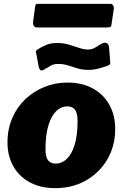

<svg xmlns="http://www.w3.org/2000/svg" viewBox="-20 -970 640 1000"><path d="M268 10Q192 10 136 -20Q80 -50 49.5 -104Q19 -158 19 -228Q19 -298 44 -355.5Q69 -413 112.5 -454Q156 -495 212.5 -517.5Q269 -540 331 -540Q408 -540 464 -509Q520 -478 550 -423.5Q580 -369 580 -298Q580 -210 539 -140Q498 -70 427.5 -30Q357 10 268 10ZM271 -118Q302 -118 327.5 -142Q353 -166 368.5 -215Q384 -264 384 -339Q384 -380 371 -398Q358 -416 329 -416Q299 -416 273.5 -392Q248 -368 232.5 -318.5Q217 -269 217 -193Q217 -153 230 -135.5Q243 -118 271 -118ZM541 -628Q522 -621 495 -613.5Q468 -606 440 -606Q409 -606 383 -614Q357 -622 333.5 -629.5Q310 -637 283 -637Q259 -637 244.5 -628Q230 -619 205 -605Q195 -600 189 -606.5Q183 -613 181 -625L171 -679Q170 -687 167 -696Q164 -705 178 -714Q199 -727 222 -736.5Q245 -746 277 -746Q311 -746 339.5 -737.5Q368 -729 392.5 -720.5Q417 -712 438 -712Q456 -712 470.5 -719.5Q485 -727 498 -736Q511 -745 522 -747Q533 -749 540 -742.5Q547 -736 548 -725L553 -661Q554 -652 554.5 -642.5Q555 -633 541 -628ZM573 -926 561 -845Q560 -832 554.5 -829.5Q549 -827 534 -827H174Q161 -827 156 -835.5Q151 -844 152 -855L163 -936Q165 -946 167.5 -948Q170 -950 177 -950H556Q564 -950 569 -942Q574 -934 573 -926Z"/></svg>

Font: Libre Franklin Black
Style: Italic
Weight: 900
Italic angle: -8°
Designer: Pablo Impallari, Rodrigo Fuenzalida, Nhung Nguyen
Foundry: Impallari Type
Version: Version 3.000